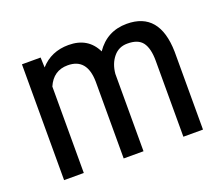

<svg xmlns="http://www.w3.org/2000/svg" viewBox="-91 -646 914 782"><g transform="rotate(-20 366.0 -255.5)"><path d="M436 -406.7Q412.6 -378.4 408.7 -335.4V-2V0H407.2H324.2H322.8V-2V-333Q321.3 -434.6 237.8 -434.6Q175.8 -434.6 149.9 -374.5V-2V0H147.9H66.4H64.5V-2V-500V-502H66.4H143.6H145.5V-500L147 -458.5Q193.8 -511.2 269 -511.2Q353.5 -511.2 387.7 -440.4Q436 -511.2 521.5 -511.2Q663.1 -511.2 666.5 -337.4V-2V0H665H583H581.5V-2V-329.1Q581.5 -382.8 562 -409.2Q542.5 -435.1 496.1 -434.6Q459 -434.6 436 -406.7Z"/></g></svg>

Font: MAUL Condensed
Style: Condensed Regular
Weight: 400
Designer: MAUL
Version: Version 1.0; 2020; ttfautohint (v1.8.3)